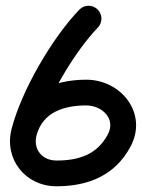

<svg xmlns="http://www.w3.org/2000/svg" viewBox="-20 -606 496 671"><path d="M257.1 -572.1C257.1 -572.1 257.1 -572.1 257.1 -572.1C162.1 -473.4 54.6 -288.7 20.5 -155.3C-6.6 -49.6 68.9 45 177.3 45C288.2 45 382.2 7.3 436.2 -93.8C497.8 -209.3 403.8 -327.5 281.5 -327.5C162.6 -327.5 53.1 -278.8 20.5 -155.7C14.2 -131.6 28.5 -107 52.6 -100.7C76.6 -94.3 101.2 -108.6 107.6 -132.7C107.6 -132.7 107.6 -132.7 107.6 -132.7C129.2 -214.6 204.6 -237.5 281.5 -237.5C335.7 -237.5 386.3 -191.5 356.8 -136.2C318.8 -65 254.6 -45 177.3 -45C127.2 -45 95.1 -84.1 107.7 -133C137.9 -251.3 237.6 -422.1 321.9 -509.6C339.2 -527.6 338.6 -556 320.7 -573.3C302.8 -590.5 274.3 -590 257.1 -572.1Z"/></svg>

Font: FRB American Cursive Guidelines Black
Style: Bold Italic
Weight: 900
Italic angle: -25°
Version: Version 2.0;Modular Font Editor K font №1